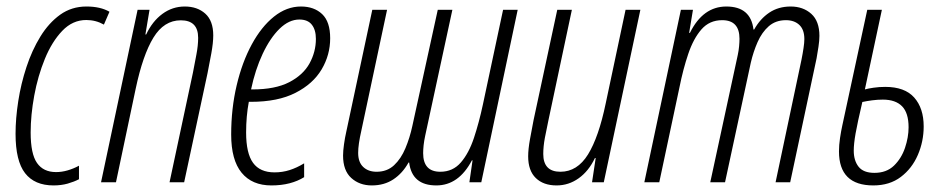

<svg xmlns="http://www.w3.org/2000/svg" viewBox="-20 -560 2910 590"><path d="M144.5 9.8Q86.4 9.8 57.1 -27.8Q27.8 -65.4 27.8 -148.9Q27.8 -195.8 36.1 -249.3Q44.4 -302.7 61.3 -354Q78.1 -405.3 104 -447.5Q129.9 -489.7 165 -514.9Q200.2 -540 245.6 -540Q288.6 -540 316.4 -523.9L299.3 -484.4Q274.4 -498.5 245.1 -498.5Q203.1 -498.5 171.4 -465.3Q139.6 -432.1 117.9 -379.2Q96.2 -326.2 85.2 -266.1Q74.2 -206.1 74.2 -152.8Q74.2 -86.9 93.8 -59.1Q113.3 -31.2 152.3 -31.2Q169.9 -31.2 187.7 -36.4Q205.6 -41.5 222.7 -50.8V-9.3Q208 -1.5 188 4.2Q168 9.8 144.5 9.8Z M290.5 0 402.8 -529.8H439.5L426.8 -454.1H429.2Q448.2 -494.6 479 -517.3Q509.8 -540 547.9 -540Q586.4 -540 610.8 -518.1Q635.3 -496.1 635.3 -451.2Q635.3 -428.7 629.4 -396.2Q623.5 -363.8 617.7 -335L545.9 0H501L572.8 -336.4Q578.1 -364.3 583.5 -392.3Q588.9 -420.4 588.9 -443.8Q588.9 -497.6 535.6 -497.6Q483.9 -497.6 451.4 -444.3Q418.9 -391.1 397 -287.6L336.4 0Z M814 9.8Q754.4 9.8 722.4 -29.3Q690.4 -68.4 690.4 -146.5Q690.4 -226.6 707.3 -297.9Q724.1 -369.1 753.7 -423.6Q783.2 -478 822 -509Q860.8 -540 904.8 -540Q945.3 -540 970 -516.6Q994.6 -493.2 994.6 -442.4Q994.6 -391.1 968.3 -346.7Q941.9 -302.2 887.9 -274.7Q834 -247.1 751 -247.1H744.6Q736.3 -203.1 736.3 -152.8Q736.3 -88.9 757.6 -59.6Q778.8 -30.3 823.7 -30.3Q848.1 -30.3 870.1 -37.4Q892.1 -44.4 914.6 -58.1V-15.6Q895 -3.4 869.9 3.2Q844.7 9.8 814 9.8ZM751.5 -285.2H755.9Q825.7 -285.2 868.7 -307.4Q911.6 -329.6 931.2 -365.2Q950.7 -400.9 950.7 -440.4Q950.7 -468.3 938.2 -484.1Q925.8 -500 899.9 -500Q868.2 -500 839.1 -471.7Q810.1 -443.4 787.1 -394.5Q764.2 -345.7 751.5 -285.2Z M1122.6 9.8Q1084.5 9.8 1059.3 -13.2Q1034.2 -36.1 1034.2 -82Q1034.2 -96.2 1037.1 -116.7Q1040 -137.2 1043.9 -154.3L1124 -529.8H1169.4L1090.3 -158.2Q1080.6 -115.7 1080.6 -90.3Q1080.6 -61.5 1096.2 -46.9Q1111.8 -32.2 1137.2 -32.2Q1169.4 -32.2 1190.9 -52.2Q1212.4 -72.3 1225.8 -104.5Q1239.3 -136.7 1247.1 -172.9L1325.2 -529.8H1370.1L1286.6 -143.1Q1283.2 -127.4 1281.7 -113.5Q1280.3 -99.6 1280.3 -89.4Q1280.3 -32.2 1333 -32.2Q1371.6 -32.2 1396.2 -60.8Q1420.9 -89.4 1436.5 -136.5Q1452.1 -183.6 1463.9 -238.8L1525.9 -529.8H1570.8L1459 0H1422.4L1432.1 -67.4H1430.2Q1389.6 9.8 1320.8 9.8Q1246.1 9.8 1237.3 -60.5H1235.4Q1216.8 -27.3 1188.7 -8.8Q1160.6 9.8 1122.6 9.8Z M1690.4 9.8Q1649.9 9.8 1626.5 -12.9Q1603 -35.6 1603 -79.6Q1603 -101.1 1608.6 -132.3Q1614.3 -163.6 1619.6 -190.9L1692.4 -529.8H1737.3L1665 -189Q1659.2 -162.6 1654.3 -136.2Q1649.4 -109.9 1649.4 -86.9Q1649.4 -32.2 1702.1 -32.2Q1753.9 -32.2 1786.9 -85.4Q1819.8 -138.7 1841.3 -242.2L1902.3 -529.8H1947.8L1835.4 0H1799.3L1810.5 -74.2H1808.1Q1789.1 -34.2 1758.3 -12.2Q1727.5 9.8 1690.4 9.8Z M1960 0 2072.3 -529.8H2109.4L2097.7 -459H2100.1Q2140.1 -540 2211.9 -540Q2287.1 -540 2295.4 -469.2H2297.4Q2315.9 -502.4 2344 -521.2Q2372.1 -540 2409.7 -540Q2447.8 -540 2472.9 -517.6Q2498 -495.1 2498 -449.7Q2498 -435.5 2495.1 -416.3Q2492.2 -397 2489.3 -380.9L2408.2 0H2363.3L2442.9 -376.5Q2446.8 -396 2449.2 -412.4Q2451.7 -428.7 2451.7 -439.9Q2451.7 -468.8 2436.3 -483.4Q2420.9 -498 2395 -498Q2363.8 -498 2342.5 -479.5Q2321.3 -460.9 2308.1 -430.9Q2294.9 -400.9 2287.1 -367.2L2208 0H2162.6L2247.1 -391.1Q2250 -404.8 2251.2 -418Q2252.4 -431.2 2252.4 -440.9Q2252.4 -498 2199.2 -498Q2160.2 -498 2135.5 -469.7Q2110.8 -441.4 2095 -394.5Q2079.1 -347.7 2067.9 -291.5L2005.9 0Z M2663.6 9.8Q2558.1 9.8 2558.1 -94.7Q2558.1 -114.3 2561.3 -135.7Q2564.5 -157.2 2568.4 -174.8L2645 -529.8H2689.9L2637.7 -285.2Q2647.9 -288.1 2664.6 -290.5Q2681.2 -293 2700.2 -293Q2760.3 -293 2789.3 -260.3Q2818.4 -227.5 2818.4 -171.4Q2818.4 -125.5 2800.5 -84Q2782.7 -42.5 2748.3 -16.4Q2713.9 9.8 2663.6 9.8ZM2667 -28.8Q2704.1 -28.8 2727.1 -51Q2750 -73.2 2761 -105.7Q2772 -138.2 2772 -168.9Q2772 -212.9 2752 -233.4Q2731.9 -253.9 2692.9 -253.9Q2676.3 -253.9 2659.9 -251.7Q2643.6 -249.5 2629.9 -246.6Q2614.7 -181.6 2609.1 -149.7Q2603.5 -117.7 2603.5 -97.2Q2603.5 -66.4 2618.4 -47.6Q2633.3 -28.8 2667 -28.8Z"/></svg>

Font: Open Sans Condensed Light
Style: Italic
Weight: 300
Width: 3
Italic angle: -12°
Designer: Monotype Design Team
Foundry: Monotype Imaging Inc.
Version: Version 3.000; ttfautohint (v1.8.4)